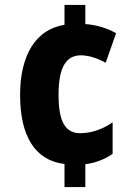

<svg xmlns="http://www.w3.org/2000/svg" viewBox="-20 -744 552 774"><path d="M324 -647V-724H240V-644C125 -626 61 -523 61 -361C61 -196 121 -97 240 -83V10H324V-82C365 -87 405 -103 434 -124V-251C395 -223 347 -207 304 -207C245 -207 216 -250 216 -362C216 -475 248 -521 306 -521C336 -521 372 -510 406 -491L448 -610C412 -631 367 -644 324 -647Z"/></svg>

Font: Noto Sans Thai Looped Condensed ExtraBold
Style: Regular
Weight: 800
Width: 3
Designer: Sasikarn Vongin, Ben Mitchell
Foundry: The Fontpad Ltd
Version: Version 1.001